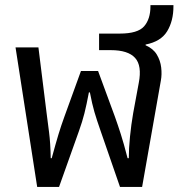

<svg xmlns="http://www.w3.org/2000/svg" viewBox="-20 -734 708 754"><path d="M126 0 41 -547.9H130.9L163.1 -289.1Q167 -258.8 172.6 -215.3Q178.2 -171.9 179.2 -112.8H183.1Q199.2 -171.9 209.7 -206.5Q220.2 -241.2 232.9 -275.9L297.9 -455.1H365.2L431.2 -275.9Q442.9 -243.2 454.3 -207.5Q465.8 -171.9 481 -112.8H485.8Q485.8 -150.9 490.5 -197.5Q495.1 -244.1 502.9 -289.1L524.9 -408.2Q538.1 -476.1 510.5 -506.6Q482.9 -537.1 415 -537.1H369.1V-602.1H450.2Q521 -602.1 545.9 -630.6Q570.8 -659.2 570.8 -709V-713.9H661.1V-709Q661.1 -651.9 636.5 -611.3Q611.8 -570.8 551.8 -559.1V-556.2Q582 -543 595.9 -519.5Q609.9 -496.1 613 -469Q616.2 -441.9 611.8 -418L538.1 0H451.2L375 -220.2Q359.9 -263.2 350.8 -294.2Q341.8 -325.2 333 -371.1H329.1Q319.8 -321.8 311.5 -288.8Q303.2 -255.9 290 -219.2L211.9 0Z"/></svg>

Font: Kurinto Seri
Style: Regular
Weight: 400
Designer: Kurinto was developed by Clint Goss from a range of fonts that are compatible with the SIL Open Font License Version 1.1
Foundry: Clinton F. Goss
Version: Version 2.196; July 25, 2020